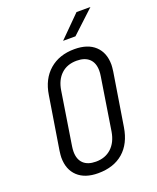

<svg xmlns="http://www.w3.org/2000/svg" viewBox="-171 -1044 942 1154"><g transform="rotate(-20 300.0 -467.5)"><path d="M77 -154Q77 -167 81 -197L135 -533Q150 -631 213 -685.5Q276 -740 373 -740Q458 -740 504.5 -696.5Q551 -653 551 -576Q551 -563 547 -533L493 -197Q477 -97 415.5 -43.5Q354 10 254 10Q170 10 123.5 -33.5Q77 -77 77 -154ZM414 -197 467 -533Q470 -551 470 -567Q470 -617 442 -643.5Q414 -670 362 -670Q301 -670 262.5 -634Q224 -598 214 -533L161 -197Q158 -178 158 -162Q158 -113 185.5 -86.5Q213 -60 265 -60Q325 -60 364 -96Q403 -132 414 -197ZM406 -810H327L462 -945H551Z"/></g></svg>

Font: JetBrains Mono Semi Light
Style: Italic
Weight: 350
Italic angle: -9°
Monospace: yes
Designer: Philipp Nurullin, Konstantin Bulenkov
Foundry: JetBrains
Version: 2.002